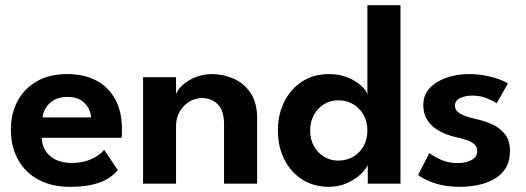

<svg xmlns="http://www.w3.org/2000/svg" viewBox="-20 -708 2028 740"><path d="M140.5 -177Q142 -149 155.5 -127Q169 -105 194.8 -92.5Q220.5 -80 256.5 -80Q289 -80 313.8 -88Q338.5 -96 355.8 -107.8Q373 -119.5 381.5 -130.5L434 -52.5Q420 -35 396.8 -20.2Q373.5 -5.5 337.8 3.2Q302 12 248.5 12Q181 12 130 -14.5Q79 -41 50.5 -91Q22 -141 22 -210Q22 -270 47.5 -318.2Q73 -366.5 121.8 -394.5Q170.5 -422.5 239 -422.5Q303.5 -422.5 350.8 -397.8Q398 -373 424 -325.5Q450 -278 450 -209.5Q450 -205.5 449.8 -193.2Q449.5 -181 448.5 -177ZM331 -255.5Q330.5 -271.5 321.2 -290Q312 -308.5 292.5 -321.5Q273 -334.5 240.5 -334.5Q208 -334.5 187.2 -322Q166.5 -309.5 156 -291.2Q145.5 -273 144 -255.5Z M797.5 -422.5Q839.5 -422.5 879.5 -405.2Q919.5 -388 945.2 -350.5Q971 -313 971 -252.5V0H843.5V-230.5Q843.5 -281 819.8 -305.5Q796 -330 757.5 -330Q732.5 -330 709.8 -316.2Q687 -302.5 672.8 -278.2Q658.5 -254 658.5 -223V0H531.5V-410.5H658.5V-345Q664 -362 683.5 -380Q703 -398 733 -410.2Q763 -422.5 797.5 -422.5Z M1247.5 12Q1189 12 1144.8 -16.2Q1100.5 -44.5 1075.8 -93.8Q1051 -143 1051 -205Q1051 -267 1075.8 -316.2Q1100.5 -365.5 1144.8 -394Q1189 -422.5 1247.5 -422.5Q1289 -422.5 1321.2 -409Q1353.5 -395.5 1373 -377Q1392.5 -358.5 1396 -344V-688H1523.5V0H1397.5V-71.5Q1389.5 -54 1368 -34.5Q1346.5 -15 1315.5 -1.5Q1284.5 12 1247.5 12ZM1283.5 -89Q1315.5 -89 1341 -103.8Q1366.5 -118.5 1381.2 -144.8Q1396 -171 1396 -205Q1396 -239 1381.2 -265.2Q1366.5 -291.5 1341 -306.5Q1315.5 -321.5 1283.5 -321.5Q1254 -321.5 1229.5 -306.8Q1205 -292 1190.2 -265.8Q1175.5 -239.5 1175.5 -205Q1175.5 -170.5 1190.2 -144.2Q1205 -118 1229.5 -103.5Q1254 -89 1283.5 -89Z M1787 -422.5Q1824 -422.5 1855.5 -415.8Q1887 -409 1908.8 -400.5Q1930.5 -392 1937.5 -386L1894 -309.5Q1884 -317.5 1858.2 -328.5Q1832.5 -339.5 1801 -339.5Q1772.5 -339.5 1753 -329.8Q1733.5 -320 1733.5 -300.5Q1733.5 -281 1754.5 -269.5Q1775.5 -258 1813 -249.5Q1844.5 -243 1875 -229.8Q1905.5 -216.5 1925.5 -191.8Q1945.5 -167 1945.5 -126Q1945.5 -85.5 1928.2 -58.8Q1911 -32 1882.5 -16.5Q1854 -1 1820 5.5Q1786 12 1752.5 12Q1709 12 1676 3.8Q1643 -4.5 1621.8 -15.2Q1600.5 -26 1591.5 -33.5L1635 -118.5Q1648 -107 1677.8 -93.2Q1707.5 -79.5 1742 -79.5Q1778 -79.5 1798.8 -92Q1819.5 -104.5 1819.5 -125.5Q1819.5 -141 1809.5 -150.8Q1799.5 -160.5 1782 -167Q1764.5 -173.5 1741 -178.5Q1719.5 -183 1697 -191.8Q1674.5 -200.5 1655 -215Q1635.5 -229.5 1623.5 -251.2Q1611.5 -273 1611.5 -303.5Q1611.5 -342.5 1636.5 -368.8Q1661.5 -395 1701.5 -408.8Q1741.5 -422.5 1787 -422.5Z"/></svg>

Font: League Spartan Thin SemiBold
Style: Regular
Weight: 600
Version: Version 2.002